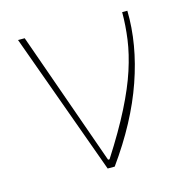

<svg xmlns="http://www.w3.org/2000/svg" viewBox="-86 -628 696 711"><g transform="rotate(-15 262.0 -272.5)"><path d="M241.5 0 44 -545.5H69.6L251.4 -31.2H257.1Q316.1 -122.9 352.8 -195.7Q389.6 -268.5 409.1 -328.5Q428.6 -388.5 435.9 -441.2Q443.2 -494 443.2 -545.5H463.1Q465.9 -417.3 418.1 -279.7Q370.4 -142 268.5 0Z"/></g></svg>

Font: Inter Thin BETA
Style: Regular
Weight: 100
Designer: Rasmus Andersson
Foundry: rsms
Version: Version 3.011;git-f93a4a705